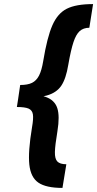

<svg xmlns="http://www.w3.org/2000/svg" viewBox="-20 -820 476 940"><path d="M191.6 -521.1Q210.8 -637.6 236.4 -696Q261.9 -754.4 307 -777.2Q352.1 -800 435.7 -800L417.4 -684.2Q388.2 -683.9 370.2 -667.8Q352.2 -651.6 339.6 -613.4Q326.9 -575.3 314.5 -503.9Q303.2 -434.4 279.8 -400Q256.3 -365.6 208.6 -352.3Q160.9 -339 69.3 -339L78.8 -403.9Q115.5 -403.9 136.8 -414.4Q158.2 -425 171.1 -449.9Q184 -474.9 191.6 -521.1ZM136.8 -197.1Q144.4 -240.1 141 -260.3Q137.7 -280.6 119.9 -288.4Q102.1 -296.1 62.6 -296.1L72.8 -361Q160.7 -361 204.3 -345.3Q247.8 -329.6 260.5 -290.6Q273.2 -251.7 261.2 -177.9Q249.6 -108.8 248.8 -75.6Q248.1 -42.5 260.8 -29.3Q273.4 -16.1 304.8 -15.8L285.8 100Q205.8 100 168.1 74.3Q130.3 48.6 123.6 -14Q116.8 -76.6 136.8 -197.1Z"/></svg>

Font: Oak Sans Light Italic
Style: Regular
Weight: 400
Italic angle: -9.5°
Foundry: Erik Kennedy, Walven
Version: Version 1.000;Glyphs 3.1.2 (3151)